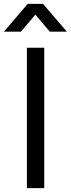

<svg xmlns="http://www.w3.org/2000/svg" viewBox="-58 -965 363 985"><path d="M49.5 -802.5H-38L84 -945H163L285 -802.5H197.5L123.5 -890ZM169 0H80V-720H169Z"/></svg>

Font: CCSD_manrope Medium
Style: Regular
Weight: 500
Designer: Mikhail Sharanda
Foundry: Mikhail Sharanda
Version: Version 4.503